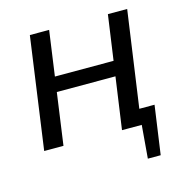

<svg xmlns="http://www.w3.org/2000/svg" viewBox="-96 -576 772 808"><g transform="rotate(-15 289.5 -171.5)"><path d="M536 -68 506 144H450L462 0H407L416 -68ZM189 -487 121 0H37L105 -487ZM427 -291 417 -226H147L156 -291ZM529 -487 460 0H376L445 -487Z"/></g></svg>

Font: Exo 2
Style: Italic
Weight: 400
Italic angle: -8°
Designer: Natanael Gama
Foundry: Natanael Gama
Version: Version 2.010